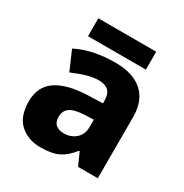

<svg xmlns="http://www.w3.org/2000/svg" viewBox="-167 -843 944 985"><g transform="rotate(30 305.0 -351.0)"><path d="M326 -559Q429 -559 485.5 -509Q542 -459 542 -363V0H425L392 -74H388Q353 -29 314 -9.5Q275 10 206 10Q134 10 86 -33Q38 -76 38 -165Q38 -252 100 -295Q162 -338 282 -343L373 -346V-359Q373 -402 353 -420Q333 -438 297 -438Q262 -438 222.5 -426Q183 -414 144 -397L95 -510Q140 -534 198 -546.5Q256 -559 326 -559ZM323 -248Q260 -245 235 -226.5Q210 -208 210 -173Q210 -141 228 -126.5Q246 -112 275 -112Q316 -112 345 -137Q374 -162 374 -206V-250ZM477 -712V-606H134V-712Z"/></g></svg>

Font: Noto Sans Lao Looped ExtraBold
Style: Regular
Weight: 800
Designer: Mark Frömberg, Ben Mitchell
Foundry: The Fontpad Ltd
Version: Version 1.002; ttfautohint (v1.8.4.7-5d5b)